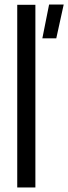

<svg xmlns="http://www.w3.org/2000/svg" viewBox="-20 -821 299 841"><path d="M55.5 0V-800H135V0ZM165.5 -653 195 -801H259L226.5 -653Z"/></svg>

Font: Big Shoulders Text Thin
Style: Regular
Weight: 400
Version: Version 2.002